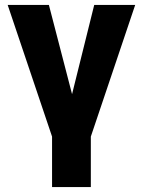

<svg xmlns="http://www.w3.org/2000/svg" viewBox="-20 -550 572 769"><path d="M175.8 -530.3 268.6 -172.9 357.4 -530.3H521.5L343.8 -2.9V199.2H188.5V-2.9L10.7 -530.3Z"/></svg>

Font: Pretendard Std ExtraBold
Style: Regular
Weight: 800
Designer: Base glyphs from Inter by Rasmus Andersson; Hangeul glyphs from Noto Sans CJK(Source Han Sans) by Jang Soo-young and Kan
Foundry: Kil Hyung-jin
Version: Version 1.309